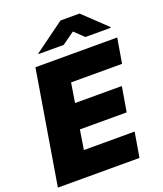

<svg xmlns="http://www.w3.org/2000/svg" viewBox="-167 -1048 980 1156"><g transform="rotate(-20 323.0 -470.0)"><path d="M1.4 0 122.2 -727.3H646.3L619.3 -568.2H292.6L272.7 -443.2H572.4L545.5 -284.1H245.7L225.9 -159.1H551.1L524.1 0ZM327.9 -795.5 407.8 -852.3 467.1 -795.5H629L630.4 -799.7L482.4 -940.3H360.2L167.4 -799.7L166 -795.5Z"/></g></svg>

Font: Inter UI Black
Style: Italic
Weight: 900
Italic angle: -9.39999°
Designer: Rasmus Andersson
Foundry: rsms
Version: 3.2;8d6f07862